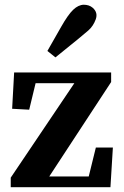

<svg xmlns="http://www.w3.org/2000/svg" viewBox="-20 -783 517 803"><path d="M24.9 0V-40L291 -435.1H128.9L102.1 -324.2L30.8 -328.1L39.1 -480H444.8V-439.9L186 -44.9H351.1L380.9 -166H452.1L441.9 0ZM330.1 -763.2Q353 -763.2 367.7 -750.5Q390.6 -730.5 380.4 -702.1Q370.1 -673.8 349.6 -655.8Q328.6 -637.7 307.1 -620.1L211.9 -543L178.2 -569.8L235.8 -670.9Q264.6 -721.7 286.1 -742.2Q307.6 -762.7 330.1 -763.2Z"/></svg>

Font: SourceSerifPro-Bold
Style: Bold
Weight: 700
Designer: Frank Grießhammer
Foundry: Adobe Systems Incorporated
Version: Version 1.014;PS Version 1.0;hotconv 1.0.73;makeotf.lib2.5.5